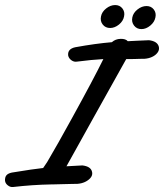

<svg xmlns="http://www.w3.org/2000/svg" viewBox="-59 -729 650 760"><path d="M377 -618.2Q358.4 -618.2 347.7 -631.8Q336.9 -645.5 340.8 -664.1Q344.2 -682.1 361.3 -695.6Q378.4 -709 397 -709Q415 -709 425.5 -695.6Q436 -682.1 432.1 -664.1Q428.7 -645.5 411.9 -631.8Q395 -618.2 377 -618.2ZM501 -613.8Q482.4 -613.8 471.7 -627.7Q460.9 -641.6 464.8 -660.2Q468.3 -678.2 485.4 -691.7Q502.4 -705.1 521 -705.1Q539.1 -705.1 549.6 -691.7Q560.1 -678.2 556.2 -660.2Q552.7 -641.6 535.9 -627.7Q519 -613.8 501 -613.8ZM530.8 -569.8Q563 -565.9 569.3 -545.4Q574.7 -526.4 554.7 -510.7Q532.7 -494.1 495.1 -496.1Q475.1 -495.1 440.9 -495.1L439 -492.2L308.1 -257.8Q283.7 -213.9 249.5 -152.3Q215.3 -90.8 204.1 -70.8L267.1 -74.2Q300.3 -70.3 305.2 -49.3Q310.1 -30.8 289.1 -15.6Q266.6 1 229 -1Q214.8 -0.5 187.7 0Q160.6 0.5 147.9 1H145H143.1Q68.8 2.4 -6.8 11.2Q-17.6 12.7 -27.6 5.1Q-37.6 -2.4 -39.1 -13.2Q-40 -26.9 -33.9 -34.7Q-27.8 -42.5 -12.2 -45.9Q74.2 -60.1 111.8 -64Q114.7 -67.9 120.4 -76.7Q126 -85.4 127.9 -87.9Q168.9 -157.2 225.1 -259.8Q311 -415.5 350.1 -495.1Q304.7 -492.7 244.1 -484.9Q233.4 -483.4 223.4 -490.7Q213.4 -498 210.9 -508.8Q207.5 -535.2 238.8 -542Q319.3 -556.6 383.8 -562Q397.9 -574.7 418.2 -575.2Q438.5 -575.7 446.8 -565.9Q458 -566.4 486.3 -567.9Q514.6 -569.3 530.8 -569.8Z"/></svg>

Font: Florida Vibes
Style: Regular
Weight: 400
Italic angle: -30°
Designer: Turbologo.com
Foundry: Turbologo.com
Version: Version 1.000;hotconv 1.0.109;makeotfexe 2.5.65596